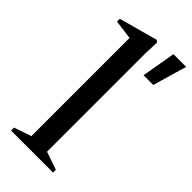

<svg xmlns="http://www.w3.org/2000/svg" viewBox="-254 -866 921 921"><g transform="rotate(45 206.5 -405.0)"><path d="M35 0V-20L137 -55L123 -35V-730L138 -714L25 -729V-748L222 -802L232 -793L229 -718V-35L216 -55L320 -19V0ZM327 -810H413L363 -637H297Z"/></g></svg>

Font: Wittgenstein Medium
Style: Regular
Weight: 500
Designer: Jörg Drees
Foundry: Jörg Drees
Version: Version 1.500